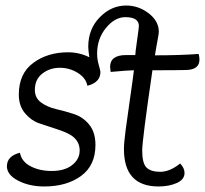

<svg xmlns="http://www.w3.org/2000/svg" viewBox="-20 -664 741 694"><path d="M436 -465H469Q469 -473 475.5 -518.5Q482 -564 482 -570Q482 -602 433 -602Q395 -602 363 -563Q331 -524 331 -470Q331 -450 337 -429Q343 -408 343 -404Q343 -366 296 -354Q290 -383 260.5 -401Q231 -419 196 -419Q160 -419 133 -398Q106 -377 106 -339Q106 -310 128.5 -293.5Q151 -277 183.5 -269.5Q216 -262 248 -251.5Q280 -241 302.5 -213.5Q325 -186 325 -140Q325 -66 273 -28Q221 10 140 10Q86 10 45.5 -11Q5 -32 5 -63Q5 -100 52 -112Q58 -80 90.5 -63Q123 -46 167 -46Q214 -46 241 -67.5Q268 -89 268 -120Q268 -153 240 -173Q223 -185 186 -197Q149 -209 121 -218.5Q93 -228 70.5 -254.5Q48 -281 48 -322Q48 -398 100 -436.5Q152 -475 226 -475Q267 -475 303 -457Q299 -483 299 -495Q299 -559 340.5 -601.5Q382 -644 436 -644Q480 -644 516 -617Q552 -590 554 -553V-549Q554 -543 551 -527Q548 -511 544.5 -491Q541 -471 540 -464Q630 -464 698 -469Q701 -458 701 -449Q701 -412 653 -411Q621 -410 531 -410Q494 -157 494 -120Q494 -74 509.5 -58.5Q525 -43 559 -43Q594 -43 631 -73Q647 -57 647 -39Q647 -15 619 -2.5Q591 10 553 10Q428 10 428 -125Q428 -147 434 -193Q440 -239 450 -307.5Q460 -376 464 -410Q446 -410 380 -404Q378 -418 378 -422Q378 -465 436 -465Z"/></svg>

Font: Overlock
Style: Italic
Weight: 400
Designer: Dario Muhafara
Foundry: Dario Manuel Muhafara
Version: Version 1.001